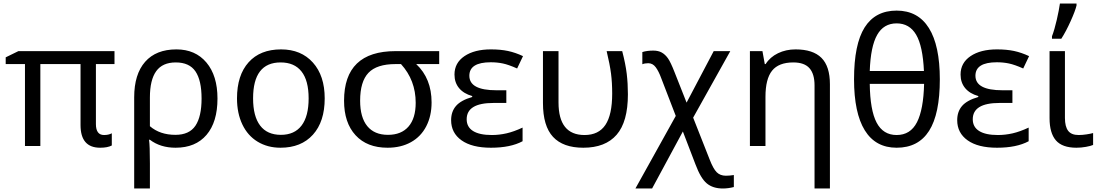

<svg xmlns="http://www.w3.org/2000/svg" viewBox="-20 -825 6215 1085"><path d="M567.9 -62Q593.8 -62 611.8 -71.8V-2.9Q587.9 9.8 545.9 9.8Q435.1 9.8 435.1 -118.2V-462.9H208V0H121.1V-462.9H12.2V-501L84 -536.1H627V-462.9H522V-124Q522 -62 567.9 -62Z M1209 -268.1Q1209 -135.3 1147 -62.7Q1085 9.8 972.2 9.8Q886.2 9.8 827.1 -35.2H822.3Q827.1 -2 827.1 98.1V240.2H738.3V-274.9Q738.3 -405.3 800 -475.6Q861.8 -545.9 977.1 -545.9Q1084 -545.9 1146.5 -471.7Q1209 -397.5 1209 -268.1ZM973.1 -472.2Q898.4 -472.2 862.8 -422.9Q827.1 -373.5 827.1 -273.9V-111.8Q883.8 -63 971.2 -63Q1049.8 -63 1084.5 -114.7Q1119.1 -166.5 1119.1 -268.1Q1119.1 -370.6 1084.7 -421.4Q1050.3 -472.2 973.1 -472.2Z M1814.9 -269Q1814.9 -137.7 1748.5 -64Q1682.1 9.8 1564.9 9.8Q1492.2 9.8 1436 -24.2Q1379.9 -58.1 1349.6 -121.6Q1319.3 -185.1 1319.3 -269Q1319.3 -399.9 1384.8 -472.9Q1450.2 -545.9 1568.4 -545.9Q1681.6 -545.9 1748.3 -471.4Q1814.9 -397 1814.9 -269ZM1410.2 -269Q1410.2 -168 1450 -115.5Q1489.7 -63 1567.4 -63Q1644 -63 1684.1 -115.5Q1724.1 -168 1724.1 -269Q1724.1 -370.1 1683.8 -421.1Q1643.6 -472.2 1565.9 -472.2Q1410.2 -472.2 1410.2 -269Z M2418.9 -246.1Q2418.9 -169.9 2388.9 -111.6Q2358.9 -53.2 2302.5 -21.7Q2246.1 9.8 2169.9 9.8Q2054.2 9.8 1989.3 -60.8Q1924.3 -131.3 1924.3 -255.9Q1924.3 -536.1 2215.3 -536.1H2461.9V-462.9H2332Q2418.9 -381.3 2418.9 -246.1ZM2015.1 -255.9Q2015.1 -161.6 2055.4 -112.3Q2095.7 -63 2172.4 -63Q2248 -63 2288.6 -109.9Q2329.1 -156.7 2329.1 -244.1Q2329.1 -371.6 2246.1 -462.9H2215.3Q2108.9 -462.9 2062 -413.3Q2015.1 -363.8 2015.1 -255.9Z M2841.3 -314.9V-243.2H2768.6Q2617.2 -243.2 2617.2 -150.9Q2617.2 -107.4 2653.3 -84.7Q2689.5 -62 2759.3 -62Q2800.8 -62 2842.5 -71.5Q2884.3 -81.1 2933.1 -104V-26.9Q2865.2 9.8 2754.4 9.8Q2647 9.8 2588.1 -32Q2529.3 -73.7 2529.3 -146Q2529.3 -194.3 2556.9 -226.3Q2584.5 -258.3 2648.4 -276.9V-282.2Q2600.1 -295.9 2574.2 -327.1Q2548.3 -358.4 2548.3 -403.8Q2548.3 -469.7 2604.7 -507.8Q2661.1 -545.9 2754.4 -545.9Q2808.6 -545.9 2850.8 -536.9Q2893.1 -527.8 2935.5 -507.8L2902.3 -438Q2854 -459.5 2821.8 -466.3Q2789.6 -473.1 2753.4 -473.1Q2632.3 -473.1 2632.3 -397Q2632.3 -314.9 2785.2 -314.9Z M3276.4 9.8Q3162.1 9.8 3105.2 -51.5Q3048.3 -112.8 3048.3 -243.2V-536.1H3136.2V-246.1Q3136.2 -62 3283.2 -62Q3362.8 -62 3401.1 -119.1Q3439.5 -176.3 3439.5 -295.9Q3439.5 -358.4 3432.9 -409.4Q3426.3 -460.4 3408.2 -536.1H3496.1Q3515.1 -463.4 3521.7 -408Q3528.3 -352.5 3528.3 -292Q3528.3 -136.7 3464.6 -63.5Q3400.9 9.8 3276.4 9.8Z M3671.9 -539.1Q3700.2 -539.1 3719.7 -528.1Q3739.3 -517.1 3754.6 -495.4Q3770 -473.6 3792 -417L3859.9 -245.1L4013.2 -536.1H4106.9L3897 -160.2L3990.2 76.2Q4010.3 128.4 4030 148.2Q4049.8 168 4082 168Q4103.5 168 4127 164.1V231.9Q4095.2 240.2 4064.9 240.2Q4008.8 240.2 3974.1 211.4Q3939.5 182.6 3910.2 104L3838.9 -82L3665 240.2H3570.8L3798.8 -169.9L3716.8 -382.8Q3702.1 -422.9 3685.3 -445.3Q3668.5 -467.8 3643.1 -467.8Q3623.5 -467.8 3609.9 -461.9V-530.8Q3635.7 -539.1 3671.9 -539.1Z M4583 240.2V-342.8Q4583 -407.2 4554.2 -439.7Q4525.4 -472.2 4462.9 -472.2Q4380.4 -472.2 4343 -425.5Q4305.7 -378.9 4305.7 -277.8V0H4217.8V-536.1H4288.6L4301.8 -462.9H4306.6Q4331.5 -502.4 4376.5 -524.2Q4421.4 -545.9 4475.6 -545.9Q4574.2 -545.9 4622.1 -498Q4669.9 -450.2 4669.9 -349.1V240.2Z M5291 -377Q5291 -180.7 5230.2 -85.4Q5169.4 9.8 5046.9 9.8Q4927.7 9.8 4866.9 -88.6Q4806.2 -187 4806.2 -377Q4806.2 -575.2 4866.2 -670.2Q4926.3 -765.1 5046.9 -765.1Q5167.5 -765.1 5229.2 -666.5Q5291 -567.9 5291 -377ZM5046.9 -62Q5125 -62 5161.9 -134.3Q5198.7 -206.5 5202.1 -351.1H4895Q4897 -202.1 4933.8 -132.1Q4970.7 -62 5046.9 -62ZM5046.9 -692.9Q4973.6 -692.9 4936.8 -627.7Q4899.9 -562.5 4895 -423.8H5201.2Q5194.8 -564.5 5157.2 -628.7Q5119.6 -692.9 5046.9 -692.9Z M5701.2 -314.9V-243.2H5628.4Q5477.1 -243.2 5477.1 -150.9Q5477.1 -107.4 5513.2 -84.7Q5549.3 -62 5619.1 -62Q5660.6 -62 5702.4 -71.5Q5744.1 -81.1 5793 -104V-26.9Q5725.1 9.8 5614.3 9.8Q5506.8 9.8 5448 -32Q5389.2 -73.7 5389.2 -146Q5389.2 -194.3 5416.7 -226.3Q5444.3 -258.3 5508.3 -276.9V-282.2Q5460 -295.9 5434.1 -327.1Q5408.2 -358.4 5408.2 -403.8Q5408.2 -469.7 5464.6 -507.8Q5521 -545.9 5614.3 -545.9Q5668.5 -545.9 5710.7 -536.9Q5752.9 -527.8 5795.4 -507.8L5762.2 -438Q5713.9 -459.5 5681.6 -466.3Q5649.4 -473.1 5613.3 -473.1Q5492.2 -473.1 5492.2 -397Q5492.2 -314.9 5645 -314.9Z M5998 -536.1V-158.2Q5998 -109.9 6016.1 -85.9Q6034.2 -62 6075.2 -62Q6096.7 -62 6120.6 -65.7Q6144.5 -69.3 6157.2 -73.2V-5.9Q6144 0 6116.7 4.9Q6089.4 9.8 6063 9.8Q5982.9 9.8 5947 -31.7Q5911.1 -73.2 5911.1 -157.2V-536.1ZM5924.8 -620.1Q5939 -656.7 5951.9 -713.1Q5964.8 -769.5 5969.7 -805.2H6063.5V-793.9Q6056.2 -763.2 6030.5 -706.1Q6004.9 -648.9 5977.5 -606H5924.8Z"/></svg>

Font: NotoPenekeko
Style: Regular
Weight: 400
Designer: Monotype Design team
Foundry: Monotype Imaging Inc.
Version: Version 1.04